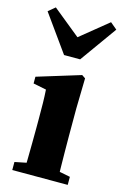

<svg xmlns="http://www.w3.org/2000/svg" viewBox="-119 -801 548 853"><g transform="rotate(15 155.0 -374.0)"><path d="M28 0V-37L117 -55H192L283 -37V0ZM79 0Q81 -24 81.5 -61Q82 -98 82.5 -138Q83 -178 83 -210V-250Q83 -294 82.5 -323.5Q82 -353 80 -384L20 -396V-427L219 -488L235 -477L232 -338V-210Q232 -178 232.5 -138Q233 -98 233.5 -61Q234 -24 236 0ZM28 -748 188 -618H122L282 -748L313 -722L192 -553H118L-3 -722Z"/></g></svg>

Font: Source Serif 4 36pt
Style: Bold
Weight: 700
Designer: Frank Grießhammer
Foundry: Adobe Systems Incorporated
Version: Version 4.004;hotconv 1.0.116;makeotfexe 2.5.65601